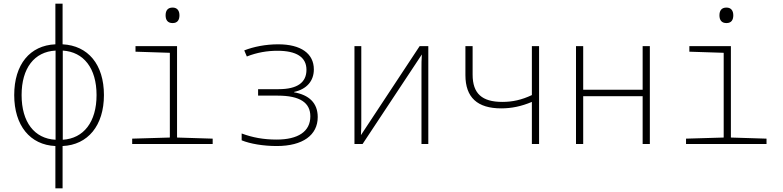

<svg xmlns="http://www.w3.org/2000/svg" viewBox="-20 -780 4240 1040"><path d="M280 240H319V11C456 5 543 -100 543 -265C543 -431 457 -533 319 -540V-760H280V-540C142 -534 57 -431 57 -265C57 -100 143 5 280 11ZM97 -265C97 -411 166 -500 281 -506V-23C166 -29 97 -119 97 -265ZM503 -265C503 -119 433 -30 320 -23V-506C433 -499 503 -411 503 -265Z M915 -655C943 -655 952 -674 952 -697C952 -721 941 -739 915 -739C887 -739 877 -721 877 -697C877 -672 888 -655 915 -655ZM696 0H1132V-29L939 -35V-530H714V-500L900 -494V-35L696 -29Z M1479 11C1620 11 1701 -48 1701 -146C1701 -223 1653 -266 1573 -280V-282C1642 -297 1680 -342 1680 -404C1680 -490 1610 -540 1487 -540C1419 -540 1354 -527 1303 -507L1317 -474C1373 -496 1428 -505 1483 -505C1585 -505 1640 -471 1640 -402C1640 -334 1592 -297 1489 -297H1378V-262H1484C1606 -262 1661 -223 1661 -150C1661 -67 1594 -24 1478 -24C1408 -24 1348 -35 1289 -57V-20C1335 -1 1407 11 1479 11Z M1900 0H1944L2265 -485C2263 -455 2263 -434 2263 -404V0H2300V-530H2253L1935 -48C1937 -80 1937 -101 1937 -134V-530H1900Z M2861 0H2900V-530H2861V-265C2806 -239 2756 -228 2701 -228C2591 -228 2540 -273 2540 -376V-530H2501V-373C2501 -252 2566 -193 2695 -193C2751 -193 2804 -204 2861 -228Z M3100 0H3139V-259H3461V0H3500V-530H3461V-294H3139V-530H3100Z M3915 -655C3943 -655 3952 -674 3952 -697C3952 -721 3941 -739 3915 -739C3887 -739 3877 -721 3877 -697C3877 -672 3888 -655 3915 -655ZM3696 0H4132V-29L3939 -35V-530H3714V-500L3900 -494V-35L3696 -29Z"/></svg>

Font: Noto Sans Mono ExtraLight
Style: Regular
Weight: 200
Designer: Monotype Design Team
Foundry: Monotype Imaging Inc.
Version: Version 2.014